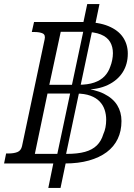

<svg xmlns="http://www.w3.org/2000/svg" viewBox="-76 -810 656 942"><path d="M95 -55H251Q305 -55 341 -65Q377 -75 399 -96.5Q421 -118 431 -152Q438 -167 441.5 -185Q445 -203 445 -223Q445 -248 437.5 -271Q430 -294 413 -312Q396 -330 367.5 -340.5Q339 -351 298 -351H157ZM166 -394H307Q355 -394 386.5 -405Q418 -416 437 -436Q456 -456 465 -483Q471 -498 474.5 -515.5Q478 -533 478 -549Q478 -581 464 -604.5Q450 -628 418.5 -641Q387 -654 333 -654H222ZM161 112 190 -30 202 -40 335 -667 329 -681 352 -790H412L389 -679L378 -668L246 -44L251 -32L221 112ZM-56 -8 -46 -57H-35Q-8 -57 9.5 -64Q27 -71 32 -93L143 -617Q148 -639 133.5 -646Q119 -653 91 -653H80L91 -702H333Q407 -702 455.5 -682Q504 -662 527.5 -627Q551 -592 551 -547Q551 -495 526 -455.5Q501 -416 453 -393Q405 -370 334 -370L372 -381L367 -360L324 -377Q390 -372 434 -350Q478 -328 499 -294Q520 -260 520 -216Q520 -167 501.5 -128.5Q483 -90 447.5 -63.5Q412 -37 360.5 -22.5Q309 -8 243 -8Z"/></svg>

Font: Roboto Serif Light
Style: Italic
Weight: 300
Italic angle: -10°
Version: Version 1.007